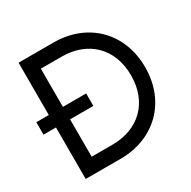

<svg xmlns="http://www.w3.org/2000/svg" viewBox="-157 -850 994 1001"><g transform="rotate(-30 340.0 -350.0)"><path d="M5 -310H80V0H290C494 0 640 -141 640 -350C640 -559 494 -700 290 -700H80V-385H5ZM165 -85V-310H305V-385H165V-615H290C448 -615 555 -513 555 -350C555 -187 448 -85 290 -85Z"/></g></svg>

Font: Jost
Style: Regular
Weight: 400
Version: Version 3.710